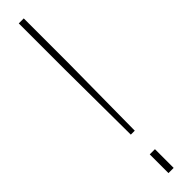

<svg xmlns="http://www.w3.org/2000/svg" viewBox="-265 -686 653 653"><g transform="rotate(-45 61.5 -360.0)"><path d="M52 -183H71L74 -500V-720H50V-500ZM50 0H75V-90H50Z"/></g></svg>

Font: Aspekta 50
Style: Regular
Weight: 50
Designer: Ivo Dolenc
Version: Version 2.000